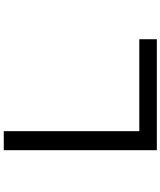

<svg xmlns="http://www.w3.org/2000/svg" viewBox="65 -882 869 1040"><g transform="rotate(90 500.0 -362.5)"><path d="M193 -682V-777H794V52H691V-682Z"/></g></svg>

Font: Noto Sans JP Thin Medium
Style: Regular
Weight: 500
Version: Version 2.004-H2;hotconv 1.0.118;makeotfexe 2.5.65603